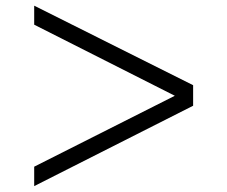

<svg xmlns="http://www.w3.org/2000/svg" viewBox="-20 -672 789 666"><path d="M98.6 -652.3 649.9 -376.5V-305.2L98.6 -26.4V-93.8L586.4 -339.8L98.6 -586.4Z"/></svg>

Font: Now
Style: Regular
Weight: 400
Designer: Alfredo Marco Pradil
Foundry: Alfredo Marco Pradil
Version: Version 1.002;PS 001.002;hotconv 1.0.88;makeotf.lib2.5.64775